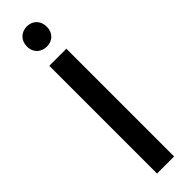

<svg xmlns="http://www.w3.org/2000/svg" viewBox="-308 -887 882 882"><g transform="rotate(-45 133.0 -446.5)"><path d="M79 4V-696H190V4ZM134 -766C98 -766 69 -790 69 -831C69 -872 98 -897 134 -897C170 -897 198 -872 198 -831C198 -790 170 -766 134 -766Z"/></g></svg>

Font: Repo Medium
Style: Regular
Weight: 500
Designer: Stefan Peev
Foundry: Context Ltd
Version: Version 1.502